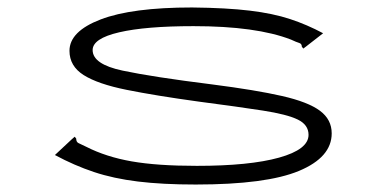

<svg xmlns="http://www.w3.org/2000/svg" viewBox="-20 -484 1040 514"><path d="M504 10Q415 10 349.5 2Q284 -6 231.5 -23.5Q179 -41 127 -69L172 -111L180 -118L184 -113Q184 -104 190 -101Q196 -98 211 -91Q264 -64 332.5 -52Q401 -40 507 -40Q648 -40 727 -62Q806 -84 806 -123Q806 -150 777 -164Q748 -178 683.5 -188Q619 -198 512 -212Q396 -228 319 -243.5Q242 -259 204 -283Q166 -307 166 -348Q166 -400 249.5 -432Q333 -464 494 -464Q587 -463 649 -455.5Q711 -448 756.5 -433Q802 -418 845 -395L800 -360L792 -354L788 -359Q788 -367 781 -369Q774 -371 759 -378Q666 -414 498 -414Q370 -414 299 -397.5Q228 -381 228 -350Q228 -312 308 -295Q388 -278 548 -258Q665 -243 735 -227Q805 -211 836.5 -187.5Q868 -164 868 -127Q868 -63 780.5 -26.5Q693 10 504 10Z"/></svg>

Font: Inconsolata UltraExpanded Light
Style: Regular
Weight: 300
Width: 9
Monospace: yes
Designer: Raph Levien, Cyreal, Brenton Simpson
Foundry: Raph Levien, Cyreal, Google
Version: Version 3.001; ttfautohint (v1.8.2.53-6de2)